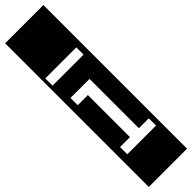

<svg xmlns="http://www.w3.org/2000/svg" viewBox="-396 -886 1068 1068"><g transform="rotate(-45 138.5 -352.0)"><path d="M-12 213V-917H289V213ZM8 -564H252V-621H8ZM32 0H258V-57H180V-445H30V-388H110V-57H32Z"/></g></svg>

Font: Zilla Slab Highlight Regular
Style: Regular
Weight: 400
Designer: Typotheque Type Foundry
Foundry: Typotheque type foundry
Version: Version 1.1; 2017; ttfautohint (v1.6)